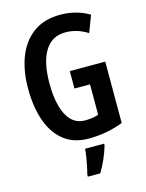

<svg xmlns="http://www.w3.org/2000/svg" viewBox="-137 -806 842 1109"><g transform="rotate(-15 284.0 -251.5)"><path d="M304 -395H516V-28Q417 10 310 10Q222 10 163 -36Q104 -82 74.5 -165Q45 -248 45 -359Q45 -469 78 -551Q111 -633 175 -678.5Q239 -724 333 -724Q383 -724 427 -712Q471 -700 507 -678L469 -578Q406 -618 337 -618Q256 -618 214 -550.5Q172 -483 172 -356Q172 -278 187.5 -220Q203 -162 235 -129.5Q267 -97 318 -97Q361 -97 397 -109V-291H304ZM387 71Q376 109 358.5 149Q341 189 321 221H247V209Q252 191 257.5 164Q263 137 267.5 109Q272 81 273 61H387Z"/></g></svg>

Font: Noto Sans Bengali ExtraCondensed SemiBold
Style: Regular
Weight: 600
Width: 2
Designer: Joana Ranito - Universal Thirst; Jelle Bosma - Monotype Design Team
Foundry: Universal Thirst ehf.
Version: Version 3.000; ttfautohint (v1.8.4.7-5d5b)